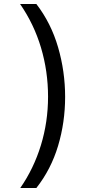

<svg xmlns="http://www.w3.org/2000/svg" viewBox="-20 -812 459 967"><path d="M82 135Q150 37 186 -80.5Q222 -198 222 -325Q222 -453 186.5 -572Q151 -691 81 -792H163Q237 -696 272.5 -574Q308 -452 308 -324Q308 -196 272.5 -77.5Q237 41 163 135Z"/></svg>

Font: bangla115
Style: Regular
Weight: 400
Designer: Jelle Bosma - Monotype Design Team
Foundry: Monotype Imaging Inc.
Version: Version 2.003